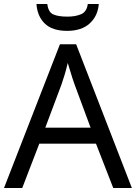

<svg xmlns="http://www.w3.org/2000/svg" viewBox="-20 -938 679 958"><path d="M545 0 459 -221H176L91 0H0L279 -717H360L638 0ZM352 -517Q349 -525 342 -546Q335 -567 328.5 -589.5Q322 -612 318 -624Q311 -593 302 -563.5Q293 -534 287 -517L206 -301H432ZM473 -918Q468 -858 427.5 -821Q387 -784 315 -784Q241 -784 203.5 -820.5Q166 -857 162 -918H216Q221 -877 246 -866Q271 -855 317 -855Q356 -855 384.5 -867Q413 -879 418 -918Z"/></svg>

Font: Noto Sans Old North Arabian
Style: Regular
Weight: 400
Designer: Monotype Design Team
Foundry: Monotype Imaging Inc.
Version: Version 2.001; ttfautohint (v1.8.4.7-5d5b)